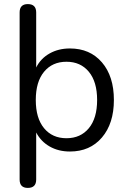

<svg xmlns="http://www.w3.org/2000/svg" viewBox="-20 -732 623 939"><path d="M116 187Q76 187 76 146V-671Q76 -712 116 -712Q157 -712 157 -671V-402Q179 -446 222.5 -470.5Q266 -495 322 -495Q420 -495 478.5 -427Q537 -359 537 -243Q537 -128 478.5 -59.5Q420 9 322 9Q266 9 223 -15.5Q180 -40 157 -84V146Q157 187 116 187ZM195.5 -105Q236 -56 305 -56Q374 -56 414.5 -105Q455 -154 455 -243Q455 -332 414.5 -381Q374 -430 305 -430Q236 -430 195.5 -381Q155 -332 155 -243Q155 -154 195.5 -105Z"/></svg>

Font: Nunito
Style: Regular
Weight: 400
Designer: Vernon Adams
Foundry: Vernon Adams
Version: Version 3.602